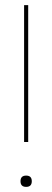

<svg xmlns="http://www.w3.org/2000/svg" viewBox="-20 -724 204 749"><path d="M90 -704V-170H74V-704ZM82 -39Q104 -39 104 -17Q104 5 82 5Q60 5 60 -17Q60 -39 82 -39Z"/></svg>

Font: Prodigy Sans Thin
Style: Regular
Weight: 100
Designer: Wei Huang
Foundry: Wei Huang
Version: Version 1.003; ttfautohint (v1.8.3)